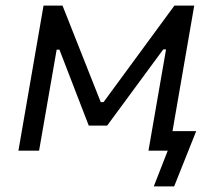

<svg xmlns="http://www.w3.org/2000/svg" viewBox="-20 -540 787 688"><path d="M136 -520H204L341 -174H351L605 -520H676L586 0H512L575 -363H565L364 -90H298L193 -362H183L120 0H46ZM581 0H556L577 -70H683L604 128H531Z"/></svg>

Font: Fixel Italic Variable 20240409 Display Thin
Style: Italic
Weight: 100
Italic angle: -10°
Designer: AlfaBravo + MacPaw
Foundry: Kyrylo Tkachov, Marchela Mozhyna, Serhii Makarenko, Maria Weinstein, Zakhar Kryvoshyya
Version: Version 1.211;Glyphs 3.2 (3225)